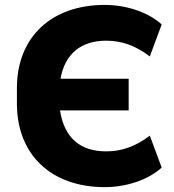

<svg xmlns="http://www.w3.org/2000/svg" viewBox="-20 -750 708 781"><path d="M405.8 11.2C497.1 11.2 585.4 -20 637.7 -68.4L589.4 -198.2C530.8 -153.8 475.1 -134.3 411.6 -134.3C309.1 -134.3 241.7 -186.5 224.1 -300.8H503.4V-429.7H226.1C244.1 -531.2 310.1 -584.5 411.6 -584.5C475.1 -584.5 530.8 -564.9 589.4 -520.5L637.7 -650.4C585.4 -698.7 497.1 -730 405.8 -730C190.9 -730 48.8 -600.6 48.8 -391.6V-329.1C48.8 -118.2 190.9 11.2 405.8 11.2Z"/></svg>

Font: Winston ExtraBold
Style: Regular
Weight: 800
Designer: Vernon Adams, Kim Jin-seong, David Berlow, Cristiano Sobral
Foundry: The Winston Project Authors
Version: Version 3.004